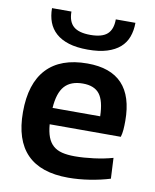

<svg xmlns="http://www.w3.org/2000/svg" viewBox="-87 -849 749 925"><g transform="rotate(10 287.0 -386.5)"><path d="M310 9Q41 9 41 -265Q41 -405 108.5 -477Q176 -549 307 -549Q534 -549 534 -308Q534 -284 532.5 -265Q531 -246 526 -229H178Q181 -192 190.5 -167Q200 -142 217.5 -126.5Q235 -111 261 -104.5Q287 -98 324 -98Q366 -98 416.5 -104.5Q467 -111 509 -123L514 -22Q469 -8 415 0.5Q361 9 310 9ZM302 -450Q243 -450 213 -416.5Q183 -383 178 -309H411Q409 -385 383.5 -417.5Q358 -450 302 -450ZM296 -615Q241 -615 202.5 -627Q164 -639 139.5 -661Q115 -683 103.5 -713.5Q92 -744 92 -782H187Q187 -733 213 -710Q239 -687 296 -687Q353 -687 378.5 -710Q404 -733 404 -782H500Q500 -744 488.5 -713Q477 -682 452.5 -660.5Q428 -639 389.5 -627Q351 -615 296 -615Z"/></g></svg>

Font: Encode Sans Normal
Style: SemiBold
Weight: 600
Designer: Pablo Impallari, Andres Torresi
Foundry: Pablo Impallari, Andres Torresi
Version: Version 1.000; ttfautohint (v1.00) -l 8 -r 50 -G 200 -x 14 -